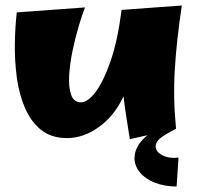

<svg xmlns="http://www.w3.org/2000/svg" viewBox="-20 -484 721 698"><path d="M224 18Q166 18 129 -12Q92 -42 70.5 -92.5Q49 -143 41 -203.5Q33 -264 34 -325.5Q35 -387 41 -439L289 -457Q279 -432 266.5 -390Q254 -348 244 -300.5Q234 -253 231.5 -210Q229 -167 238.5 -139.5Q248 -112 275 -112Q299 -112 327.5 -149.5Q356 -187 382 -262Q408 -337 422 -448L641 -464Q622 -338 615.5 -232Q609 -126 620 -16L452 22Q445 -22 439 -60.5Q433 -99 429 -134Q397 -64 340.5 -23Q284 18 224 18ZM622 194Q579 194 544 180.5Q509 167 489 143Q469 119 469 91Q469 59 493.5 29.5Q518 0 573 -30L620 -16Q583 3 564.5 17Q546 31 546 48Q546 68 570.5 80.5Q595 93 629 89Z"/></svg>

Font: Marhey ExtraBold
Style: Regular
Weight: 800
Designer: Nur Syamsi & Bustanul Arifin
Foundry: Namelatype
Version: Version 1.000; ttfautohint (v1.8.4.7-5d5b)